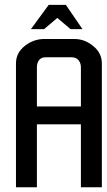

<svg xmlns="http://www.w3.org/2000/svg" viewBox="-20 -790 450 810"><path d="M409.7 0H321.3V-265.6H135.7V0H47.4V-522.5Q47.4 -566.9 84.5 -596.2Q121.6 -625.5 166.5 -625.5H293.5Q337.4 -625.5 373.5 -595.7Q409.7 -565.9 409.7 -522.5ZM321.3 -340.8V-506.3Q321.3 -523.9 311.3 -536.1Q301.3 -548.3 282.7 -548.3H172.4Q153.3 -548.3 144.5 -536.1Q135.7 -523.9 135.7 -506.3V-340.8ZM328.1 -667H277.8L221.7 -714.4L166 -667H110.4L185.5 -769.5H257.8Z"/></svg>

Font: Uroob
Style: Regular
Weight: 400
Designer: Hussain K H
Foundry: Swanthanthra Malayalam Computing(http://smc.org.in)
Version: Version 2.0.0+20200101